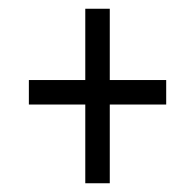

<svg xmlns="http://www.w3.org/2000/svg" viewBox="-20 -419 445 439"><path d="M175 0V-180H46V-236H175V-399H231V-236H360V-180H231V0Z"/></svg>

Font: Junicode Two Beta Condensed
Style: Italic
Weight: 400
Width: 3
Italic angle: -9°
Version: Version 1.053; ttfautohint (v1.8.4)